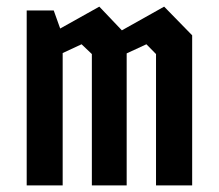

<svg xmlns="http://www.w3.org/2000/svg" viewBox="-20 -559 660 579"><path d="M450.5 0H559.5V-452.5L475 -539L347.5 -467.5L279.5 -539L161.5 -473L142 -527.5H60.5V0H169V-399L226 -425.5L257 -396V0H362V-398L421.5 -425.5L450.5 -396Z"/></svg>

Font: Monaspace Krypton SemiBold
Style: Regular
Weight: 600
Designer: Riley Cran & the Lettermatic Team
Foundry: Lettermatic
Version: Version 1.200 (Monaspace Krypton)